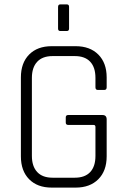

<svg xmlns="http://www.w3.org/2000/svg" viewBox="-20 -853 579 873"><path d="M244 -723V-821Q244 -833 254 -833H284Q294 -833 294 -822V-723Q294 -712 284 -712H254Q244 -712 244 -723ZM324 0H215Q150 0 112.5 -38Q75 -76 75 -142V-501Q75 -567 112.5 -605Q150 -643 215 -643H324Q389 -643 427 -605Q465 -567 465 -501V-456Q465 -444 454 -444H425Q414 -444 414 -456V-499Q414 -547 390 -572.5Q366 -598 320 -598H219Q173 -598 149 -572Q125 -546 125 -499V-144Q125 -97 149 -71Q173 -45 219 -45H320Q366 -45 390 -70.5Q414 -96 414 -144V-276Q414 -285 405 -285H290Q279 -285 279 -296V-319Q279 -330 290 -330H446Q465 -330 465 -310V-142Q465 -76 427 -38Q389 0 324 0Z"/></svg>

Font: Rajdhani
Style: Regular
Weight: 400
Designer: Satya Rajpurohit, Jyotish Sonowal
Foundry: Indian Type Foundry
Version: Version 1.201 February 1, 2022